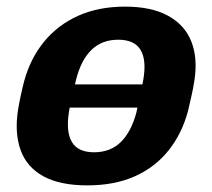

<svg xmlns="http://www.w3.org/2000/svg" viewBox="-20 -550 641 580"><path d="M92 -225Q82 -225 76.5 -232Q71 -239 73 -249L77 -271Q79 -281 88 -288Q97 -295 107 -295H508Q518 -295 523.5 -288Q529 -281 527 -271L523 -249Q521 -239 512 -232Q503 -225 493 -225ZM244 10Q161 10 111 -17.5Q61 -45 42.5 -96Q24 -147 34 -215Q37 -235 42.5 -260.5Q48 -286 53 -305Q72 -374 113.5 -424.5Q155 -475 216.5 -502.5Q278 -530 358 -530Q437 -530 487.5 -502.5Q538 -475 558 -424.5Q578 -374 567 -305Q564 -286 558.5 -260.5Q553 -235 548 -215Q530 -147 489.5 -96Q449 -45 387.5 -17.5Q326 10 244 10ZM264 -90Q313 -90 344.5 -120.5Q376 -151 392 -210Q394 -218 396.5 -231.5Q399 -245 402.5 -260Q406 -275 409 -289Q412 -303 413 -310Q423 -369 404.5 -399.5Q386 -430 337 -430Q288 -430 256.5 -399.5Q225 -369 210 -310Q208 -303 205 -289Q202 -275 198.5 -260Q195 -245 192 -231.5Q189 -218 188 -210Q179 -151 197.5 -120.5Q216 -90 264 -90Z"/></svg>

Font: Rubik SemiBold
Style: Italic
Weight: 600
Italic angle: -12°
Designer: Hubert and Fischer
Foundry: Hubert and Fischer
Version: Version 2.300;gftools[0.9.30]